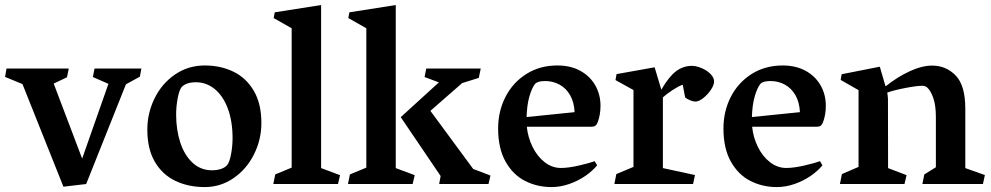

<svg xmlns="http://www.w3.org/2000/svg" viewBox="-34 -739 3981 771"><path d="M533.7 -463.9 527.8 -431.2 471.7 -400.4 312 0 220.7 10.7 56.2 -401.4 -13.7 -430.2 -7.8 -463.9H242.2L234.9 -428.7L181.6 -403.3L295.9 -102.1L401.4 -402.3L338.9 -429.7L345.7 -463.9Z M788.1 -476.1Q852.5 -476.1 903.8 -450.9Q955.1 -425.8 985.4 -374Q1015.6 -322.3 1015.6 -245.1Q1015.6 -178.2 985.8 -118.9Q956.1 -59.6 903.8 -23.7Q851.6 12.2 788.1 12.2Q722.2 12.2 670.2 -12.7Q618.2 -37.6 587.9 -89.1Q557.6 -140.6 557.6 -218.3Q557.6 -285.2 586.9 -344.5Q616.2 -403.8 668.9 -439.9Q721.7 -476.1 788.1 -476.1ZM877.9 -75.7Q888.2 -88.4 894 -120.8Q899.9 -153.3 899.9 -184.1Q899.9 -252 880.9 -303Q861.8 -354 828.4 -381.3Q794.9 -408.7 752.9 -408.7Q712.9 -408.7 694.8 -388.7Q685.5 -376.5 679.4 -344Q673.3 -311.5 673.3 -278.8Q673.3 -218.3 689.7 -167.5Q706.1 -116.7 738.8 -85.9Q771.5 -55.2 817.4 -55.2Q836.4 -55.2 852.5 -60.3Q868.7 -65.4 877.9 -75.7Z M1064.9 -666.5 1069.3 -689.5 1255.4 -718.8V-64L1331.5 -35.6L1323.2 0H1063.5L1071.3 -38.6L1137.2 -65.9V-625.5Z M1364.7 -666.5 1369.1 -689.5 1555.2 -718.8V-64L1631.3 -35.6L1623 0H1363.3L1371.1 -38.6L1437 -65.9V-625.5ZM1866.2 -60.5 1935.5 -34.2 1927.7 0H1729.5L1735.4 -32.2L1575.2 -268.6L1728.5 -408.2L1670.9 -429.7L1677.7 -463.9H1896.5L1888.7 -426.3L1821.8 -405.3L1694.3 -293.9Z M2340.3 -230H2081.5Q2085.9 -187 2104.7 -148.9Q2123.5 -110.8 2153.3 -87.6Q2183.1 -64.5 2218.8 -64.5Q2249 -64.5 2292.7 -74.7Q2336.4 -85 2354 -91.8L2363.8 -75.2Q2345.7 -52.7 2316.7 -32.7Q2287.6 -12.7 2252 -0.2Q2216.3 12.2 2180.7 12.2Q2123 12.2 2074.5 -12.5Q2025.9 -37.1 1996.1 -90.1Q1966.3 -143.1 1966.3 -223.1Q1966.3 -292 1995.8 -349.9Q2025.4 -407.7 2079.6 -441.9Q2133.8 -476.1 2204.1 -476.1Q2257.3 -476.1 2296.4 -454.6Q2335.4 -433.1 2356.4 -396.2Q2377.4 -359.4 2377.4 -314Q2377.4 -277.3 2365.7 -247.1Q2362.3 -238.3 2356.7 -234.1Q2351.1 -230 2340.3 -230ZM2273.4 -288.6Q2271.5 -328.6 2255.4 -356.7Q2239.3 -384.8 2212.9 -399.2Q2186.5 -413.6 2155.3 -413.6Q2125 -413.6 2114.7 -402.3Q2102.1 -386.7 2092 -352.3Q2082 -317.9 2080.6 -269Z M2437.5 -417.5 2441.9 -441.4 2594.7 -468.8 2621.6 -378.9Q2651.9 -431.2 2680.7 -452.9Q2709.5 -474.6 2744.6 -474.6Q2756.8 -474.6 2771.5 -470Q2786.1 -465.3 2799.3 -457.5Q2814.5 -448.2 2824 -436.3Q2833.5 -424.3 2833.5 -411.6Q2833.5 -397.5 2820.6 -378.2Q2807.6 -358.9 2789.8 -345Q2772 -331.1 2758.8 -331.1Q2749.5 -331.1 2737.3 -336.2Q2725.1 -341.3 2717.3 -347.7L2707.5 -398.9Q2689.9 -392.6 2666.5 -377.2Q2643.1 -361.8 2627.9 -348.1V-64L2756.8 -36.1L2749 0H2433.1L2440.9 -40L2509.8 -68.8V-377.4Z M3245.1 -230H2986.3Q2990.7 -187 3009.5 -148.9Q3028.3 -110.8 3058.1 -87.6Q3087.9 -64.5 3123.5 -64.5Q3153.8 -64.5 3197.5 -74.7Q3241.2 -85 3258.8 -91.8L3268.6 -75.2Q3250.5 -52.7 3221.4 -32.7Q3192.4 -12.7 3156.7 -0.2Q3121.1 12.2 3085.4 12.2Q3027.8 12.2 2979.2 -12.5Q2930.7 -37.1 2900.9 -90.1Q2871.1 -143.1 2871.1 -223.1Q2871.1 -292 2900.6 -349.9Q2930.2 -407.7 2984.4 -441.9Q3038.6 -476.1 3108.9 -476.1Q3162.1 -476.1 3201.2 -454.6Q3240.2 -433.1 3261.2 -396.2Q3282.2 -359.4 3282.2 -314Q3282.2 -277.3 3270.5 -247.1Q3267.1 -238.3 3261.5 -234.1Q3255.9 -230 3245.1 -230ZM3178.2 -288.6Q3176.3 -328.6 3160.2 -356.7Q3144 -384.8 3117.7 -399.2Q3091.3 -413.6 3060.1 -413.6Q3029.8 -413.6 3019.5 -402.3Q3006.8 -386.7 2996.8 -352.3Q2986.8 -317.9 2985.4 -269Z M3341.8 -418 3345.7 -440.9 3499 -471.2 3522 -392.1Q3569.8 -430.2 3619.1 -452.9Q3668.5 -475.6 3709 -475.6Q3765.1 -475.6 3803.7 -435.8Q3842.3 -396 3842.3 -302.2V-64L3920.9 -36.1L3913.1 0H3669.9L3677.7 -38.6L3724.1 -67.4V-269Q3724.1 -315.9 3713.6 -345.9Q3703.1 -376 3688.5 -388.2Q3680.2 -394.5 3669.9 -394.5Q3647 -394.5 3601.6 -385.7Q3556.2 -377 3528.8 -367.2Q3529.3 -364.7 3530.5 -356.2Q3531.7 -347.7 3531.7 -340.8L3532.2 -64L3606.4 -35.6L3598.1 0H3338.9L3346.7 -40L3413.6 -68.8V-377Z"/></svg>

Font: Vesper Libre Medium
Style: Regular
Weight: 500
Designer: Robert Keller & Kimya Gandhi
Foundry: Mota Italic
Version: Version 1.058